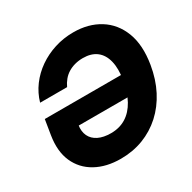

<svg xmlns="http://www.w3.org/2000/svg" viewBox="-164 -903 1078 1077"><g transform="rotate(-30 375.0 -364.0)"><path d="M320.8 10.3Q227.1 10.3 159.4 -27.3Q91.8 -64.9 61 -134.3Q30.3 -203.6 45.9 -300.3L61.5 -396.5H598.1L577.1 -269.5H174.3L208.5 -273.9Q202.1 -233.4 216.3 -203.6Q230.5 -173.8 263.2 -157.7Q295.9 -141.6 344.2 -141.6Q399.9 -141.6 441.9 -167.7Q483.9 -193.8 511.5 -243.9Q539.1 -293.9 550.8 -364.7Q562.5 -435.1 550.3 -484.6Q538.1 -534.2 504.4 -560.1Q470.7 -585.9 416.5 -585.9Q389.2 -585.9 364.7 -579.3Q340.3 -572.8 320.1 -560.3Q299.8 -547.9 284.7 -529.5Q269.5 -511.2 259.3 -488.8H84.5Q100.1 -543.5 134 -589.1Q168 -634.8 215.8 -668Q263.7 -701.2 321.3 -719.5Q378.9 -737.8 442.4 -737.8Q539.6 -737.8 610.8 -693.6Q682.1 -649.4 714.4 -565.7Q746.6 -481.9 727.1 -363.3Q712.9 -276.9 677.2 -208Q641.6 -139.2 587.9 -90.3Q534.2 -41.5 466.6 -15.6Q398.9 10.3 320.8 10.3Z"/></g></svg>

Font: Inter 17pt ExtraBold
Style: Italic
Weight: 800
Italic angle: -9.3988°
Version: Version 4.001;git-66647c0bb